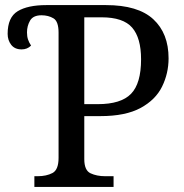

<svg xmlns="http://www.w3.org/2000/svg" viewBox="-20 -734 721 754"><path d="M115 0V-42H128Q162 -42 186 -54.5Q210 -67 210 -114V-606Q210 -650 190 -662Q170 -674 143 -674Q110 -674 98 -653Q86 -632 86 -607Q86 -591 90 -579Q94 -567 102 -555Q87 -540 65 -540Q38 -540 24 -558Q10 -576 10 -601Q10 -666 49.5 -690Q89 -714 162 -714H396Q522 -714 582 -658.5Q642 -603 642 -505Q642 -446 616.5 -394Q591 -342 532 -310Q473 -278 374 -278H311V-109Q311 -65 335.5 -53.5Q360 -42 393 -42H426V0ZM364 -325Q455 -325 494.5 -365.5Q534 -406 534 -501Q534 -585 499 -625.5Q464 -666 379 -666H311V-325Z"/></svg>

Font: NotoSerif-Regular
Style: Regular
Weight: 400
Designer: Monotype Design Team
Foundry: Monotype Imaging Inc.
Version: Version 2.007; ttfautohint (v1.8) -l 8 -r 50 -G 200 -x 14 -D